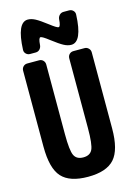

<svg xmlns="http://www.w3.org/2000/svg" viewBox="-144 -1052 788 1135"><g transform="rotate(-15 250.0 -485.0)"><path d="M360.4 -969.7H394.5Q409.2 -969.7 419.4 -959.5Q429.7 -949.2 428.7 -934.6Q421.9 -769.5 355.5 -769.5Q334 -769.5 310.1 -782.2Q286.1 -794.9 240.2 -830.1Q201.2 -860.4 190.4 -860.4Q178.7 -860.4 175.8 -816.4Q174.8 -801.8 165 -791Q155.3 -780.3 139.6 -780.3H105.5Q90.8 -780.3 80.6 -790.5Q70.3 -800.8 71.3 -815.4Q78.1 -980.5 144.5 -980.5Q166 -980.5 189.9 -967.8Q213.9 -955.1 259.8 -919.9Q298.8 -889.6 309.6 -889.6Q321.3 -889.6 324.2 -933.6Q325.2 -948.2 335.4 -959Q345.7 -969.7 360.4 -969.7ZM424.8 -730.5Q439.5 -730.5 449.7 -720.2Q460 -710 460 -695.3V-230.5Q460 -98.6 411.1 -44.4Q362.3 9.8 250 9.8Q137.7 9.8 88.9 -43.9Q40 -97.7 40 -230.5V-695.3Q40 -710 49.8 -720.2Q59.6 -730.5 75.2 -730.5H147.5Q162.1 -730.5 171.9 -720.2Q181.6 -710 181.6 -695.3V-269.5Q181.6 -168.9 196.3 -138.7Q210.9 -108.4 252 -108.4Q293 -108.4 307.6 -138.7Q322.3 -168.9 322.3 -269.5V-695.3Q322.3 -710 332 -720.2Q341.8 -730.5 357.4 -730.5Z"/></g></svg>

Font: Rounded-L Mgen+ 1m bold
Style: Bold
Weight: 700
Designer: [Source Han Sans]
Ryoko NISHIZUKA  (kana & ideographs); Paul D. Hunt (Latin, Greek & Cyrillic); Wenlong ZHANG  (bopomofo
Version: Version 1.059.20150602